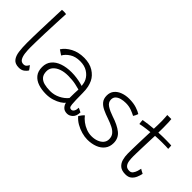

<svg xmlns="http://www.w3.org/2000/svg" viewBox="-12 -1319 1964 1964"><g transform="rotate(45 969.5 -337.0)"><path d="M301 -38Q291.5 -20.5 267.8 -2Q244 16.5 206.5 16.5Q151.5 16.5 126 -14.8Q100.5 -46 93.2 -100.2Q86 -154.5 86 -223Q86 -259.5 87 -309.8Q88 -360 89.8 -416.5Q91.5 -473 93.5 -528.8Q95.5 -584.5 97.2 -632.8Q99 -681 100.5 -714.5Q115.5 -716 127 -716Q144.5 -716 161 -713Q159 -682.5 157 -635.2Q155 -588 152.5 -532.2Q150 -476.5 148 -418.8Q146 -361 144.8 -308.2Q143.5 -255.5 143.5 -216Q143.5 -174 148.2 -134Q153 -94 168 -67.8Q183 -41.5 214 -41.5Q236 -41.5 247.5 -53Q259 -64.5 267.5 -82.5Q271 -79 278.5 -69.5Q286 -60 292.8 -50.5Q299.5 -41 301 -38Z M594 11.5Q531.5 11.5 480.8 -5.2Q430 -22 400 -59Q370 -96 370 -157Q370 -215 402.5 -254.2Q435 -293.5 491.8 -313.2Q548.5 -333 622.5 -333Q660 -333 696.5 -327.8Q733 -322.5 759.2 -316Q785.5 -309.5 793.5 -306.5Q791.5 -326 787.2 -344.5Q783 -363 775 -378.5Q754 -420.5 710.5 -447.8Q667 -475 604 -475Q536.5 -475 491.5 -446.2Q446.5 -417.5 424.5 -378L371 -414Q402.5 -463.5 464.5 -496.2Q526.5 -529 607.5 -529Q688.5 -529 743.8 -494.5Q799 -460 823.5 -408.5Q836.5 -380.5 844 -348Q851.5 -315.5 852 -264Q852.5 -204.5 853.5 -166.2Q854.5 -128 857 -104.5Q860 -75 867.8 -67Q875.5 -59 889 -59Q907 -59 918.2 -77.2Q929.5 -95.5 930.5 -128.5L976 -106.5Q975 -52 947.5 -25.8Q920 0.5 887 0.5Q846.5 0.5 825.2 -24Q804 -48.5 801.5 -72Q789.5 -54.5 759 -35Q728.5 -15.5 685.8 -2Q643 11.5 594 11.5ZM602 -41Q659 -41 709.8 -66.2Q760.5 -91.5 792.5 -130.5Q792.5 -171 793.5 -200.8Q794.5 -230.5 796 -257Q779.5 -262.5 731.5 -272.8Q683.5 -283 620.5 -283Q566 -283 523.5 -267.8Q481 -252.5 456.5 -224.8Q432 -197 432 -159.5Q432 -112.5 454 -86.8Q476 -61 514.5 -51Q553 -41 602 -41Z M1221.5 41.5Q1183.5 41.5 1139.2 29.2Q1095 17 1054.2 -6.5Q1013.5 -30 986 -63.5Q993 -75 1006.2 -92.2Q1019.5 -109.5 1029.5 -117Q1049 -90.5 1080.2 -66.8Q1111.5 -43 1149.8 -28.2Q1188 -13.5 1228 -13.5Q1269.5 -13.5 1303.5 -26.5Q1337.5 -39.5 1357.8 -63.2Q1378 -87 1378 -120Q1378 -158 1357.8 -183.2Q1337.5 -208.5 1302.2 -226.2Q1267 -244 1222 -259.5Q1171 -276.5 1130.5 -295.8Q1090 -315 1066.8 -343.8Q1043.5 -372.5 1043.5 -418.5Q1043.5 -464.5 1069.2 -495.5Q1095 -526.5 1137.8 -542.2Q1180.5 -558 1231.5 -558Q1293.5 -558 1339.2 -542.8Q1385 -527.5 1406.5 -512.5Q1403 -501 1395.8 -485.8Q1388.5 -470.5 1382 -461.5Q1355.5 -476 1318.5 -489.5Q1281.5 -503 1236.5 -503Q1203 -503 1172.5 -495Q1142 -487 1122.8 -469Q1103.5 -451 1103.5 -420Q1103.5 -379.5 1143 -354.2Q1182.5 -329 1237 -311Q1333.5 -280 1386 -237.8Q1438.5 -195.5 1438.5 -125Q1438.5 -71 1410 -33.8Q1381.5 3.5 1332.2 22.5Q1283 41.5 1221.5 41.5Z M1870.5 -111.5Q1864.5 -83.5 1852 -53.5Q1839.5 -23.5 1815.2 -3Q1791 17.5 1749 17.5Q1695.5 17.5 1666.8 -6.2Q1638 -30 1627 -68.8Q1616 -107.5 1616 -151.5Q1616 -174 1616.5 -209Q1617 -244 1618.2 -283.8Q1619.5 -323.5 1620.5 -361Q1621.5 -398.5 1622.8 -427.5Q1624 -456.5 1624.5 -469.5Q1569 -464 1531.5 -457.5Q1494 -451 1486 -448.5Q1483.5 -460 1482.2 -477Q1481 -494 1481 -501Q1508.5 -505.5 1548.8 -511Q1589 -516.5 1625 -519Q1626 -543.5 1626.8 -574.5Q1627.5 -605.5 1627.5 -634.5Q1627 -657.5 1625.5 -678.8Q1624 -700 1623 -715.5H1681.5Q1683 -707 1684.8 -674.5Q1686.5 -642 1686.5 -596.5Q1686.5 -581 1686.2 -559Q1686 -537 1685.5 -523.5Q1700 -524 1722 -525Q1744 -526 1757.5 -526Q1782.5 -526 1807.2 -525.8Q1832 -525.5 1850 -524.8Q1868 -524 1872 -523.5Q1873 -516.5 1873.8 -500.8Q1874.5 -485 1874.5 -477Q1869 -478 1839 -479Q1809 -480 1779 -479.5Q1757 -479.5 1731 -478.5Q1705 -477.5 1685 -476Q1684.5 -461.5 1683.2 -431.2Q1682 -401 1680.8 -363.2Q1679.5 -325.5 1678.2 -287.2Q1677 -249 1676.2 -217Q1675.5 -185 1675.5 -167.5Q1675.5 -137 1679.8 -106.8Q1684 -76.5 1700.2 -56.2Q1716.5 -36 1752.5 -36Q1777 -36 1791.2 -55Q1805.5 -74 1812.8 -98.2Q1820 -122.5 1823 -138Q1826.5 -135 1837 -129.2Q1847.5 -123.5 1857.8 -118.2Q1868 -113 1870.5 -111.5Z"/></g></svg>

Font: Grandstander ExtraLight
Style: Regular
Weight: 200
Designer: Tyler Finck
Foundry: Etcetera Type Co
Version: Version 1.200; ttfautohint (v1.8.3)